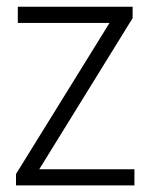

<svg xmlns="http://www.w3.org/2000/svg" viewBox="-20 -562 454 582"><path d="M28.5 0V-34.5L312 -492.5H34V-541.5H382V-507L99 -49H387.5V0Z"/></svg>

Font: Encode Sans Semi Condensed Light
Style: Regular
Weight: 300
Width: 4
Designer: Multiple Designers
Foundry: Impallari Type
Version: Version 3.000; ttfautohint (v1.8.3) -l 8 -r 50 -G 200 -x 14 